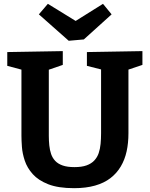

<svg xmlns="http://www.w3.org/2000/svg" viewBox="-20 -971 782 1003"><path d="M434 -699 724 -704V-632L635 -602L651 -638V-275Q651 -224 641.5 -180.5Q632 -137 611 -101.5Q590 -66 557 -40.5Q524 -15 476.5 -1.5Q429 12 367 12Q284 12 232 -8.5Q180 -29 151 -61.5Q122 -94 109.5 -131.5Q97 -169 94.5 -203.5Q92 -238 92 -262V-637L108 -603L18 -627V-699L308 -704V-632L221 -602L235 -637V-262Q235 -236 237.5 -211.5Q240 -187 247 -166.5Q254 -146 268.5 -130.5Q283 -115 307.5 -106.5Q332 -98 369 -98Q407 -98 432 -107Q457 -116 472.5 -132.5Q488 -149 495.5 -171Q503 -193 505.5 -219.5Q508 -246 508 -275V-638L521 -605L434 -627ZM518 -951 563 -896 418 -765 339 -758 183 -896 230 -951 425 -831 328 -832Z"/></svg>

Font: Bitter Thin
Style: Bold
Weight: 700
Version: Version 3.021